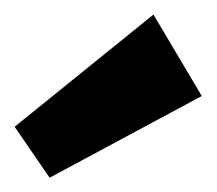

<svg xmlns="http://www.w3.org/2000/svg" viewBox="-40 -769 304 269"><path d="M175 -748.6 242.7 -634.5 29.5 -520 -19.5 -591.4Z"/></svg>

Font: Spartan ExtBd
Style: Regular
Weight: 800
Designer: Matt Bailey, Mirko Velimirovic
Foundry: Matt Bailey
Version: Version 1.005